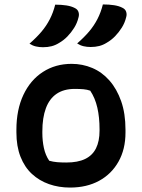

<svg xmlns="http://www.w3.org/2000/svg" viewBox="-20 -835 640 866"><path d="M303 -547Q352 -547 396 -528.5Q440 -510 473.5 -472Q507 -434 526.5 -378.5Q546 -323 546 -250V-237Q546 -162 514.5 -106Q483 -50 427 -19.5Q371 11 296 11Q245 11 201 -4.5Q157 -20 124 -50.5Q91 -81 72.5 -128Q54 -175 54 -238V-250Q54 -340 85.5 -407Q117 -474 173.5 -510.5Q230 -547 303 -547ZM317 -434Q268 -434 235.5 -412Q203 -390 187 -347Q171 -304 171 -242V-235Q171 -200 178 -167.5Q185 -135 202 -110Q220 -105 238 -103.5Q256 -102 279 -102Q331 -102 364 -118Q397 -134 413 -166Q429 -198 429 -246V-252Q429 -306 419 -349.5Q409 -393 387 -426Q373 -431 356.5 -432.5Q340 -434 317 -434ZM229 -814Q257 -814 279.5 -810.5Q302 -807 317 -799Q330 -793 334 -781Q338 -769 334 -756Q328 -731 314.5 -709.5Q301 -688 284 -670.5Q267 -653 246 -641Q230 -631 212.5 -626.5Q195 -622 174 -622Q157 -622 142 -625.5Q127 -629 113 -638Q145 -666 167 -692Q189 -718 204.5 -748Q220 -778 229 -814ZM444 -815Q472 -815 494.5 -811.5Q517 -808 532 -800Q545 -794 549 -782Q553 -770 549 -757Q543 -732 529.5 -710.5Q516 -689 499 -671.5Q482 -654 461 -642Q445 -632 427.5 -627.5Q410 -623 389 -623Q372 -623 357 -626.5Q342 -630 328 -639Q360 -667 382 -693Q404 -719 419.5 -749Q435 -779 444 -815Z"/></svg>

Font: Recursive Casual SemiBold
Style: Regular
Weight: 600
Version: Version 1.047